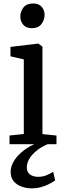

<svg xmlns="http://www.w3.org/2000/svg" viewBox="-20 -812 362 1081"><path d="M33.5 0V-49L114 -57.5V-477.5L39 -495V-548L194 -566.5H196L219 -549.5V-57L298 -49V0ZM158.5 -653.5Q127 -653.5 110.8 -672.8Q94.5 -692 94.5 -718.5Q94.5 -747.5 112.2 -770Q130 -792.5 166 -792.5H167Q198.5 -792.5 214.8 -773.5Q231 -754.5 231 -728.5Q231 -699.5 213.2 -676.5Q195.5 -653.5 159.5 -653.5ZM157.5 248.5Q132 248.5 104.8 239.8Q77.5 231 58.8 210.5Q40 190 40 155Q40 131.5 50.8 108.8Q61.5 86 80.2 65.5Q99 45 123.2 27.8Q147.5 10.5 175 -1L206.5 -5L250 -1Q215.5 13.5 188.8 34.2Q162 55 146.5 79.8Q131 104.5 131 131Q131 156.5 148.5 170Q166 183.5 195 183.5Q219.5 183.5 239 175.8Q258.5 168 279.5 155.5L290.5 204Q274.5 215 254 225.2Q233.5 235.5 209.5 242Q185.5 248.5 157.5 248.5Z"/></svg>

Font: Merriweather 20pt
Style: Regular
Weight: 400
Version: Version 2.100